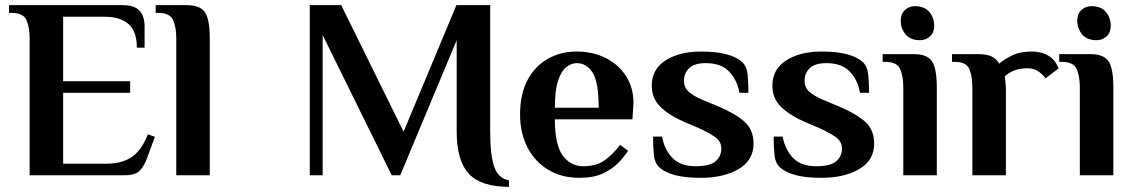

<svg xmlns="http://www.w3.org/2000/svg" viewBox="-20 -680 4398 745"><path d="M95 0V-530Q95 -575 82.5 -602.5Q70 -630 25 -630H15V-660H456Q491 -660 509 -648.5Q527 -637 534 -618.5Q541 -600 541 -580V-495H511Q511 -559 478.5 -587Q446 -615 386 -615H225V-365H485V-320H225V-45H396Q451 -45 489.5 -69.5Q528 -94 554 -159L581 -149L552 -70Q541 -38 523.5 -19Q506 0 465 0Z M664 0V-530Q664 -575 651.5 -602.5Q639 -630 594 -630H584V-660H704Q757 -660 775.5 -632Q794 -604 794 -530V0Z M1955 45Q1846 45 1799 -6Q1752 -57 1752 -170V-524L1533 0H1500L1232 -544V0H1182V-660H1304L1546 -169L1751 -660H1882V-170Q1882 -79 1897.5 -33.5Q1913 12 1955 20Z M2228 10Q2158 10 2106 -22Q2054 -54 2026 -109.5Q1998 -165 1998 -235Q1998 -315 2027 -369.5Q2056 -424 2106 -452Q2156 -480 2218 -480Q2280 -480 2330 -455Q2380 -430 2409 -385Q2438 -340 2438 -280L2434 -217H2133Q2133 -118 2163.5 -76.5Q2194 -35 2243 -35Q2295 -35 2327.5 -59Q2360 -83 2386 -118L2417 -95Q2403 -73 2379.5 -48.5Q2356 -24 2319.5 -7Q2283 10 2228 10ZM2133 -262H2303Q2303 -361 2279.5 -398Q2256 -435 2218 -435Q2196 -435 2176.5 -419Q2157 -403 2145 -365.5Q2133 -328 2133 -262Z M2699 10Q2637 10 2597.5 -1Q2558 -12 2538 -31Q2520 -48 2517 -80Q2514 -112 2514 -150H2549Q2557 -102 2588 -68.5Q2619 -35 2679 -35Q2735 -35 2757 -54.5Q2779 -74 2779 -103Q2779 -132 2753 -149.5Q2727 -167 2689 -184L2637 -206Q2577 -232 2543 -265Q2509 -298 2509 -347Q2509 -412 2563 -446Q2617 -480 2699 -480Q2761 -480 2800.5 -469Q2840 -458 2860 -439Q2878 -422 2881 -390Q2884 -358 2884 -320H2849Q2841 -368 2810 -401.5Q2779 -435 2719 -435Q2674 -435 2654 -415.5Q2634 -396 2634 -367Q2634 -340 2653 -323.5Q2672 -307 2705 -293L2765 -268Q2834 -239 2869 -207.5Q2904 -176 2904 -123Q2904 -58 2846 -24Q2788 10 2699 10Z M3167 10Q3105 10 3065.5 -1Q3026 -12 3006 -31Q2988 -48 2985 -80Q2982 -112 2982 -150H3017Q3025 -102 3056 -68.5Q3087 -35 3147 -35Q3203 -35 3225 -54.5Q3247 -74 3247 -103Q3247 -132 3221 -149.5Q3195 -167 3157 -184L3105 -206Q3045 -232 3011 -265Q2977 -298 2977 -347Q2977 -412 3031 -446Q3085 -480 3167 -480Q3229 -480 3268.5 -469Q3308 -458 3328 -439Q3346 -422 3349 -390Q3352 -358 3352 -320H3317Q3309 -368 3278 -401.5Q3247 -435 3187 -435Q3142 -435 3122 -415.5Q3102 -396 3102 -367Q3102 -340 3121 -323.5Q3140 -307 3173 -293L3233 -268Q3302 -239 3337 -207.5Q3372 -176 3372 -123Q3372 -58 3314 -24Q3256 10 3167 10Z M3550 -524Q3512 -524 3493.5 -547Q3475 -570 3475 -600Q3475 -626 3491 -641Q3507 -656 3530 -656Q3568 -656 3586.5 -633Q3605 -610 3605 -580Q3605 -554 3589 -539Q3573 -524 3550 -524ZM3485 0V-340Q3485 -385 3472.5 -412.5Q3460 -440 3415 -440H3405V-470H3525Q3578 -470 3596.5 -442Q3615 -414 3615 -340V0Z M3753 0V-340Q3753 -385 3741 -412.5Q3729 -440 3684 -440H3674V-470H3773Q3807 -470 3826.5 -461.5Q3846 -453 3857 -433Q3875 -449 3906.5 -464.5Q3938 -480 3983 -480Q4026 -480 4054 -460Q4071 -448 4079.5 -431Q4088 -414 4088 -415L4037 -376Q4028 -389 4010.5 -402Q3993 -415 3968 -415Q3936 -415 3914 -406Q3892 -397 3879 -384Q3881 -366 3882 -355Q3883 -344 3883 -336V0Z M4235 -524Q4197 -524 4178.5 -547Q4160 -570 4160 -600Q4160 -626 4176 -641Q4192 -656 4215 -656Q4253 -656 4271.5 -633Q4290 -610 4290 -580Q4290 -554 4274 -539Q4258 -524 4235 -524ZM4170 0V-340Q4170 -385 4157.5 -412.5Q4145 -440 4100 -440H4090V-470H4210Q4263 -470 4281.5 -442Q4300 -414 4300 -340V0Z"/></svg>

Font: El Messiri
Style: Bold
Weight: 700
Designer: Mohamed Gaber
Foundry: Kief Type Foundry
Version: Version 2.020; ttfautohint (v1.8.3)